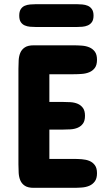

<svg xmlns="http://www.w3.org/2000/svg" viewBox="-20 -901 521 921"><path d="M333 -683.6Q352.5 -683.6 372.6 -682.1Q392.6 -680.7 408.7 -673.8Q424.8 -667 435.1 -653.1Q445.3 -639.2 445.3 -614.3Q445.3 -589.4 435.1 -575.4Q424.8 -561.5 408.7 -554.7Q392.6 -547.9 372.6 -546.4Q352.5 -544.9 333 -544.9H216.8V-412.1H278.3Q297.9 -412.1 317.6 -410.9Q337.4 -409.7 352.8 -403.1Q368.2 -396.5 377.9 -383.1Q387.7 -369.6 387.7 -345.7Q387.7 -321.3 377.9 -308.1Q368.2 -294.9 352.8 -288.3Q337.4 -281.7 317.6 -280.5Q297.9 -279.3 278.3 -279.3H216.8V-138.7H333Q352.5 -138.7 372.6 -137.2Q392.6 -135.7 408.7 -129.2Q424.8 -122.6 435.1 -108.6Q445.3 -94.7 445.3 -70.3Q445.3 -44.9 434.8 -30.8Q424.3 -16.6 408.2 -9.8Q392.1 -2.9 372.1 -1.5Q352.1 0 333 0H141.6Q114.3 0 99.4 -9.8Q84.5 -19.5 77.6 -35.4Q70.8 -51.3 69.6 -71.3Q68.4 -91.3 68.4 -112.3V-571.3Q68.4 -592.3 69.6 -612.3Q70.8 -632.3 77.6 -648.2Q84.5 -664.1 99.4 -673.8Q114.3 -683.6 141.6 -683.6ZM348.6 -880.9Q360.8 -880.9 375 -879.6Q389.2 -878.4 401.1 -873.3Q413.1 -868.2 420.9 -856.9Q428.7 -845.7 428.7 -826.2Q428.7 -806.2 420.9 -795.2Q413.1 -784.2 401.1 -779.1Q389.2 -773.9 375 -772.7Q360.8 -771.5 348.6 -771.5H152.3Q138.7 -771.5 124.5 -772.7Q110.4 -773.9 98.6 -779.1Q86.9 -784.2 79.6 -795.2Q72.3 -806.2 72.3 -826.2Q72.3 -845.7 79.6 -856.9Q86.9 -868.2 98.6 -873.3Q110.4 -878.4 124.5 -879.6Q138.7 -880.9 152.3 -880.9Z"/></svg>

Font: Concert One
Style: Regular
Weight: 400
Version: Version 1.003